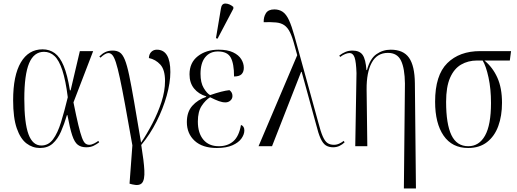

<svg xmlns="http://www.w3.org/2000/svg" viewBox="-20 -824 2915 1082"><path d="M205 10Q163 10 129 -16Q95 -42 74.5 -101Q54 -160 54 -259Q54 -399 97.5 -472.5Q141 -546 220 -546Q259 -546 288.5 -524.5Q318 -503 339 -452.5Q360 -402 374 -315H378L430 -536H505L394 -247Q410 -167 421.5 -119.5Q433 -72 442 -48Q451 -24 460.5 -16Q470 -8 483 -8Q496 -8 510.5 -15.5Q525 -23 534 -30L539 -22Q526 -12 508.5 -3Q491 6 466 6Q437 6 418.5 -8Q400 -22 387 -61Q374 -100 360 -175H357Q342 -124 323.5 -82Q305 -40 277 -15Q249 10 205 10ZM213 -4Q253 -4 279 -39Q305 -74 324 -135.5Q343 -197 362 -276Q350 -371 331.5 -427.5Q313 -484 287.5 -508Q262 -532 228 -532Q171 -532 144 -467.5Q117 -403 117 -267Q117 -131 140.5 -67.5Q164 -4 213 -4Z M725 215 710 211 726 -5Q702 -141 685 -233.5Q668 -326 655.5 -384Q643 -442 633 -472.5Q623 -503 613 -514Q603 -525 591 -525Q574 -525 546 -499L540 -506Q556 -522 573.5 -530.5Q591 -539 615 -539Q639 -539 655 -528.5Q671 -518 683.5 -487.5Q696 -457 708 -399.5Q720 -342 736 -249.5Q752 -157 775 -20Q808 -69 839 -128.5Q870 -188 890 -249.5Q910 -311 910 -368Q910 -431 883.5 -460Q857 -489 819 -497Q820 -519 832.5 -531.5Q845 -544 864 -544Q940 -544 940 -418Q940 -358 919.5 -285Q899 -212 862.5 -139.5Q826 -67 776 -7Q791 85 793.5 137Q796 189 780.5 207Q765 225 725 215Z M1202 10Q1121 10 1077 -30.5Q1033 -71 1033 -136Q1033 -193 1063.5 -227.5Q1094 -262 1142 -278V-281Q1099 -294 1073.5 -325.5Q1048 -357 1048 -405Q1048 -471 1095 -507.5Q1142 -544 1212 -544Q1262 -544 1293.5 -529Q1325 -514 1339.5 -490.5Q1354 -467 1354 -442Q1354 -419 1341.5 -406Q1329 -393 1299 -393Q1299 -466 1280 -500Q1261 -534 1208 -534Q1163 -534 1136.5 -501.5Q1110 -469 1110 -408Q1110 -358 1128 -328Q1146 -298 1164 -288Q1233 -312 1273 -316Q1280 -311 1285 -303Q1290 -295 1290 -283Q1290 -268 1278.5 -257.5Q1267 -247 1250 -247Q1233 -247 1213.5 -254Q1194 -261 1164 -276Q1138 -260 1116.5 -227.5Q1095 -195 1095 -139Q1095 -74 1126 -37Q1157 0 1213 0Q1263 0 1295 -28Q1327 -56 1338 -120Q1357 -113 1357 -89Q1357 -67 1341 -44Q1325 -21 1290.5 -5.5Q1256 10 1202 10ZM1206 -606 1197 -609 1225 -776Q1229 -805 1251.5 -804Q1274 -803 1295 -785V-775Z M1437 0 1655 -513 1641 -564Q1628 -614 1614.5 -641.5Q1601 -669 1582 -682Q1563 -695 1535 -697.5Q1507 -700 1466 -699Q1465 -728 1478.5 -749.5Q1492 -771 1526 -771Q1553 -771 1573 -757.5Q1593 -744 1608.5 -710.5Q1624 -677 1640 -619L1774 -133Q1787 -82 1799 -55Q1811 -28 1825.5 -18Q1840 -8 1862 -8Q1878 -8 1892.5 -15Q1907 -22 1917 -30L1922 -22Q1910 -10 1893.5 -2Q1877 6 1858 6Q1833 6 1816.5 -4.5Q1800 -15 1787 -43Q1774 -71 1761 -124L1680 -419H1677L1513 0Z M2256 238 2262 -353Q2261 -438 2240 -482Q2219 -526 2166 -526Q2105 -526 2075 -471Q2045 -416 2046 -319L2050 0H1982L1989 -412Q1987 -474 1978.5 -499.5Q1970 -525 1949 -525Q1940 -525 1926.5 -520Q1913 -515 1897 -503L1892 -511Q1909 -524 1927 -531.5Q1945 -539 1966 -539Q2007 -539 2024 -514Q2041 -489 2045 -429H2048Q2065 -493 2101 -518.5Q2137 -544 2182 -544Q2253 -544 2285 -498.5Q2317 -453 2318 -355L2324 238Z M2618 10Q2528 10 2480 -59.5Q2432 -129 2432 -251Q2432 -400 2500.5 -468Q2569 -536 2686 -536H2860L2853 -483H2710Q2757 -444 2783 -386Q2809 -328 2809 -245Q2809 -171 2788 -113.5Q2767 -56 2724.5 -23Q2682 10 2618 10ZM2619 0Q2680 0 2713.5 -60Q2747 -120 2747 -244Q2747 -323 2733 -387.5Q2719 -452 2700 -483H2669Q2618 -483 2578.5 -460Q2539 -437 2516.5 -386Q2494 -335 2494 -250Q2494 -125 2524 -62.5Q2554 0 2619 0Z"/></svg>

Font: Noto Serif Display Condensed Light
Style: Regular
Weight: 300
Width: 3
Designer: Monotype Design Team
Foundry: Monotype Imaging Inc.
Version: Version 2.009